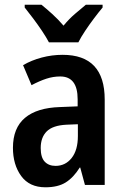

<svg xmlns="http://www.w3.org/2000/svg" viewBox="-20 -786 531 816"><path d="M246 -553Q425 -553 425 -363V0H341L321 -74H319Q292 -31 259 -10.5Q226 10 173 10Q105 10 70 -38Q35 -86 35 -158Q35 -242 86 -285Q137 -328 235 -331L310 -334V-364Q310 -461 236 -461Q206 -461 177 -451.5Q148 -442 114 -424L78 -509Q114 -530 157.5 -541.5Q201 -553 246 -553ZM262 -256Q204 -253 178.5 -227.5Q153 -202 153 -157Q153 -117 170 -99Q187 -81 216 -81Q258 -81 284.5 -114.5Q311 -148 311 -208V-258ZM188 -606Q177 -627 159 -654Q141 -681 121 -707.5Q101 -734 85 -754V-766H156Q176 -750 201.5 -727Q227 -704 250 -677Q274 -706 298 -726.5Q322 -747 345 -766H416V-754Q400 -735 380 -708.5Q360 -682 342 -655Q324 -628 313 -606Z"/></svg>

Font: Noto Sans Sinhala Condensed SemiBold
Style: Regular
Weight: 600
Width: 3
Designer: Jelle Bosma - Monotype Design Team
Foundry: Monotype Imaging Inc.
Version: Version 2.006; ttfautohint (v1.8.4.7-5d5b)